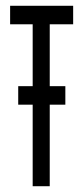

<svg xmlns="http://www.w3.org/2000/svg" viewBox="-20 -644 290 664"><path d="M93 0V-282H43V-346H93V-560H15V-624H233V-560H152V-346H206V-282H152V0Z"/></svg>

Font: Inconsolata UltraCondensed Medium
Style: Regular
Weight: 500
Width: 1
Monospace: yes
Designer: Raph Levien, Cyreal, Brenton Simpson
Foundry: Raph Levien, Cyreal, Google
Version: Version 3.001; ttfautohint (v1.8.2.53-6de2)